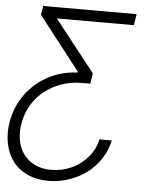

<svg xmlns="http://www.w3.org/2000/svg" viewBox="-65 -776 799 1042"><g transform="rotate(5 334.0 -255.5)"><path d="M561.8 -32.7Q550.8 21.3 520.2 67.8Q489.7 114.3 446.6 146.7Q403.4 179 349.1 197.3Q294.7 215.6 237.2 215.6Q172.9 215.6 122.9 192.3Q72.8 169 43 128.9Q13.1 88.8 1.8 33.9Q-9.6 -21 0.7 -83.8Q14.6 -167.3 62.9 -234.4Q111.2 -301.5 184.5 -340.7Q257.8 -380 344.1 -383.5L345.2 -389.2L119.7 -678.6L127.5 -727.3H636.7L626.8 -666.5H207.4L427.6 -386.4L418.7 -329.5H371.4Q294.4 -328.5 229.2 -297.6Q164.1 -266.7 121.1 -210.8Q78.1 -154.8 65.7 -82.7Q54.3 -14.9 73 39.1Q91.6 93 137.3 123.9Q182.9 154.8 248.2 154.8Q305.8 154.8 358 131.2Q410.2 107.6 446.7 64.5Q483.3 21.3 494.7 -32.7Z"/></g></svg>

Font: Karasuma Gothic
Style: Light Italic
Weight: 300
Italic angle: 9.39998°
Designer: Rasmus Andersson / Ryoko Nishizuka
Foundry: rsms
Version: Version 1.00